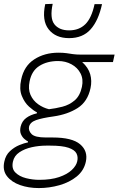

<svg xmlns="http://www.w3.org/2000/svg" viewBox="-30 -780 618 1002"><path d="M172.5 201.5Q119 201.5 74.5 185.8Q30 170 6.2 139.2Q-17.5 108.5 -7.5 63.5Q-0.5 29.5 22 8.8Q44.5 -12 70.8 -22.8Q97 -33.5 116 -37V-42Q108 -45.5 97 -55Q86 -64.5 79.2 -80.2Q72.5 -96 77.5 -118.5Q84.5 -148 106.8 -164.5Q129 -181 162.5 -188.5V-194Q145.5 -202 121.8 -223.2Q98 -244.5 83.8 -279.8Q69.5 -315 80.5 -364.5Q95 -435.5 148.8 -470.2Q202.5 -505 275 -505Q300 -505 317 -502.5Q334 -500 351 -497.5Q368 -495 392.5 -495H568L559.5 -456H399Q431 -427 440.8 -392.5Q450.5 -358 442.5 -320.5Q427.5 -249.5 375.2 -216.2Q323 -183 250 -172.5Q188.5 -164 157.8 -153Q127 -142 121.5 -118.5Q117.5 -98 135 -80.2Q152.5 -62.5 209.5 -62.5H244.5Q346.5 -62.5 388.2 -27Q430 8.5 418 64Q408 110.5 370.5 141Q333 171.5 280.2 186.5Q227.5 201.5 172.5 201.5ZM225.5 -210Q260 -214 296 -223.2Q332 -232.5 359.8 -256.2Q387.5 -280 397.5 -326.5Q406 -366 390.5 -396.5Q375 -427 343.5 -444.2Q312 -461.5 273.5 -461.5Q216 -461.5 175.8 -436.2Q135.5 -411 124.5 -355.5Q116 -315 129.2 -285Q142.5 -255 168.8 -236.2Q195 -217.5 225.5 -210ZM175 158.5Q236.5 158.5 278.8 144Q321 129.5 344.5 107.2Q368 85 373 62Q378.5 39 369 20.5Q359.5 2 327.2 -9Q295 -20 232 -20H211Q173.5 -20 136 -11.8Q98.5 -3.5 71.2 14.8Q44 33 37.5 63.5Q29.5 99.5 50.2 120.2Q71 141 105.8 149.8Q140.5 158.5 175 158.5ZM330.5 -581Q260 -581 223.8 -627Q187.5 -673 206 -758.5L245 -760Q229 -685 254 -653.2Q279 -621.5 330.5 -621.5Q382.5 -621.5 415.2 -653.5Q448 -685.5 463.5 -758.5H502.5Q484 -673 443 -627Q402 -581 330.5 -581Z"/></svg>

Font: Commissioner ExtraLight
Style: Italic
Weight: 200
Italic angle: -12°
Designer: Kostas Bartsokas
Foundry: Kostas Bartsokas
Version: Version 1.000; ttfautohint (v1.8.3)